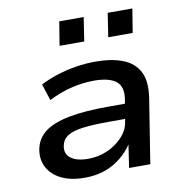

<svg xmlns="http://www.w3.org/2000/svg" viewBox="-81 -796 847 882"><g transform="rotate(-10 342.5 -355.0)"><path d="M244 9Q179 9 135 -13Q91 -35 71.5 -73Q52 -111 61 -158Q71 -206 109.5 -235.5Q148 -265 221.5 -279.5Q295 -294 409 -294H503L493 -225H400Q324 -225 276.5 -219Q229 -213 204.5 -197.5Q180 -182 174 -152Q167 -116 194 -95Q221 -74 276 -74Q323 -74 365 -92.5Q407 -111 436.5 -143Q466 -175 471 -213L488 -315Q497 -373 464.5 -398Q432 -423 362 -423Q313 -423 259 -410.5Q205 -398 150 -370L125 -447Q164 -467 207 -480.5Q250 -494 295 -501Q340 -508 384 -508Q460 -508 512 -487.5Q564 -467 587 -422.5Q610 -378 599 -303L551 0H452L468 -107Q447 -75 414 -48Q381 -21 339 -6Q297 9 244 9ZM462 -608 479 -719H594L576 -608ZM235 -608 253 -719H367L350 -608Z"/></g></svg>

Font: Nunito Sans 7pt SemiExpanded SemiBold
Style: Italic
Weight: 600
Width: 6
Italic angle: -9°
Designer: Vernon Adams
Foundry: Vernon Adams
Version: Version 3.101;gftools[0.9.27]